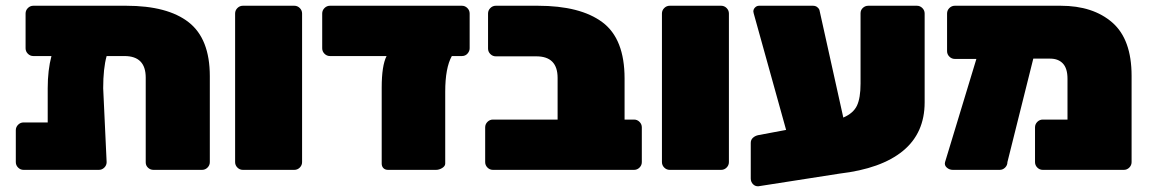

<svg xmlns="http://www.w3.org/2000/svg" viewBox="-20 -591 3998 668"><path d="M710 -326V-27Q710 -16 702 -8Q694 0 683 0H514Q503 0 495 -7.5Q487 -15 487 -26V-321Q487 -396 413 -396H351Q339 -353 339 -284L351 -27Q351 -16 343 -8Q335 0 324 0H62Q51 0 43 -8Q35 -16 35 -27V-138Q35 -149 43 -157Q51 -165 62 -165H146V-284Q146 -347 159 -396H96Q85 -396 77 -404Q69 -412 69 -423V-544Q69 -555 77 -563Q85 -571 96 -571H419Q563 -571 636.5 -513.5Q710 -456 710 -326Z M798 -27V-544Q798 -555 806 -563Q814 -571 825 -571H1004Q1015 -571 1023 -563Q1031 -555 1031 -544V-27Q1031 -16 1023 -8Q1015 0 1004 0H825Q814 0 806 -8Q798 -16 798 -27Z M1614 -544V-423Q1614 -413 1606.5 -404.5Q1599 -396 1587 -396H1552Q1529 -355 1529 -272V-22Q1529 -13 1518.5 -6.5Q1508 0 1497 0H1330Q1320 0 1314 -6Q1308 -12 1308 -22V-286Q1308 -363 1325 -396H1128Q1117 -396 1109 -404Q1101 -412 1101 -423V-544Q1101 -555 1109 -563Q1117 -571 1128 -571H1587Q1598 -571 1606 -563Q1614 -555 1614 -544Z M1668 -27V-148Q1668 -159 1676 -167Q1684 -175 1695 -175H1920V-320Q1920 -395 1846 -395H1705Q1694 -395 1686 -403Q1678 -411 1678 -422V-544Q1678 -555 1686 -563Q1694 -571 1705 -571H1851Q1999 -571 2076 -513.5Q2153 -456 2153 -318V-175H2186Q2197 -175 2205 -167Q2213 -159 2213 -148V-27Q2213 -16 2205 -8Q2197 0 2186 0H1695Q1684 0 1676 -8Q1668 -16 1668 -27Z M2283 -27V-544Q2283 -555 2291 -563Q2299 -571 2310 -571H2489Q2500 -571 2508 -563Q2516 -555 2516 -544V-27Q2516 -16 2508 -8Q2500 0 2489 0H2310Q2299 0 2291 -8Q2283 -16 2283 -27Z M3197 -544V-235Q3197 -128 3121.5 -66Q3046 -4 2901 13L2619 57Q2608 58 2600 50Q2592 42 2592 30V-94Q2592 -105 2600 -112Q2608 -119 2619 -121L2715 -139L2606 -531Q2601 -548 2601 -551Q2601 -559 2607 -565Q2613 -571 2621 -571H2808Q2817 -571 2823 -566.5Q2829 -562 2831 -556L2914 -182Q2949 -197 2961.5 -223.5Q2974 -250 2974 -300V-545Q2974 -556 2982 -563.5Q2990 -571 3001 -571H3170Q3181 -571 3189 -563Q3197 -555 3197 -544Z M3917 -327V-27Q3917 -16 3909 -8Q3901 0 3890 0H3608Q3597 0 3589 -8Q3581 -16 3581 -27V-148Q3581 -159 3589 -167Q3597 -175 3608 -175H3694V-317Q3694 -353 3678 -370Q3662 -387 3634 -387H3575L3485 -27Q3485 -16 3477 -8Q3469 0 3458 0H3295Q3283 0 3274 -8Q3265 -16 3268 -27L3377 -386H3302Q3291 -386 3283 -394Q3275 -402 3275 -413V-544Q3275 -555 3283 -563Q3291 -571 3302 -571H3670Q3783 -571 3850 -512.5Q3917 -454 3917 -327Z"/></svg>

Font: Rubik
Style: Regular
Weight: 900
Designer: Hubert & Fischer
Foundry: Hubert & Fischer
Version: Version 1.100